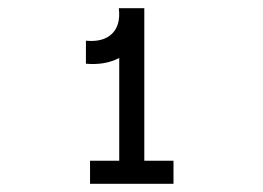

<svg xmlns="http://www.w3.org/2000/svg" viewBox="-20 -870 640 467"><path d="M189 -715V-771Q231 -767 252.5 -788Q274 -809 269 -850H270H331V-479H402V-423H199V-479H270V-729Q236 -711 189 -715Z"/></svg>

Font: Victor Mono Thin Light
Style: Regular
Weight: 300
Monospace: yes
Version: Version 1.561;gftools[0.9.30]